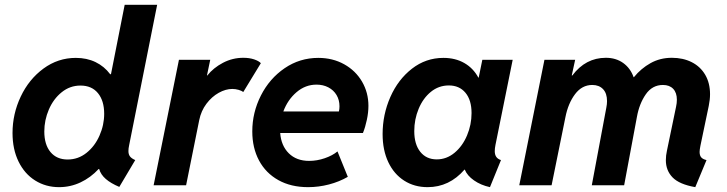

<svg xmlns="http://www.w3.org/2000/svg" viewBox="-20 -772 3029 800"><path d="M393.1 -67.9H391.1Q357.4 -31.7 315.4 -12Q273.4 7.8 226.1 7.8Q170.9 7.8 126.7 -19.8Q82.5 -47.4 57.4 -98.6Q32.2 -149.9 32.2 -217.8Q32.2 -297.4 66.4 -369.6Q100.6 -441.9 161.1 -486.3Q221.7 -530.8 295.9 -530.8Q341.8 -530.8 378.2 -513.2Q414.6 -495.6 439 -462.9H442.4L499.5 -752H634.8L518.1 -167Q515.1 -153.3 515.1 -142.6Q515.1 -128.9 521.5 -120.4Q527.8 -111.8 543.5 -105L477.1 6.8Q441.4 -8.3 420.7 -26.4Q399.9 -44.4 393.1 -67.9ZM414.1 -297.9Q414.1 -352.1 388.2 -383.8Q362.3 -415.5 315.4 -415.5Q271.5 -415.5 237.1 -387.7Q202.6 -359.9 183.6 -315.7Q164.6 -271.5 164.6 -224.1Q164.6 -169.4 190.4 -138.4Q216.3 -107.4 261.7 -107.4Q305.7 -107.4 340.3 -135Q375 -162.6 394.5 -206.8Q414.1 -251 414.1 -297.9Z M725.6 -522.9H856L842.3 -457.5H843.8Q869.1 -489.3 908.9 -510.3Q948.7 -531.2 993.7 -531.2Q1019 -531.2 1038.6 -524.7Q1058.1 -518.1 1066.9 -508.8L993.7 -388.7Q986.8 -394 973.9 -397.7Q960.9 -401.4 947.8 -401.4Q920.4 -401.4 891.4 -385.3Q862.3 -369.1 840.1 -339.6Q817.9 -310.1 810.1 -271.5L755.4 0H620.1Z M1031.2 -224.6Q1031.2 -303.2 1067.1 -374Q1103 -444.8 1166 -487.8Q1229 -530.8 1306.2 -530.8Q1366.2 -530.8 1414.1 -504.2Q1461.9 -477.5 1488.5 -431.9Q1515.1 -386.2 1515.1 -331.1Q1515.1 -303.2 1508.5 -272.5Q1502 -241.7 1492.2 -217.8H1147.5Q1151.4 -165 1183.3 -133.3Q1215.3 -101.6 1268.1 -101.6Q1300.8 -101.6 1333.3 -112.8Q1365.7 -124 1386.2 -141.1L1429.2 -35.2Q1393.6 -14.6 1350.6 -3.4Q1307.6 7.8 1263.7 7.8Q1192.4 7.8 1139.9 -21.5Q1087.4 -50.8 1059.3 -103.3Q1031.2 -155.8 1031.2 -224.6ZM1392.1 -307.6Q1394.5 -317.4 1394.5 -329.1Q1394.5 -355.5 1382.3 -376Q1370.1 -396.5 1348.1 -408Q1326.2 -419.4 1298.8 -419.4Q1252.4 -419.4 1215.6 -387.9Q1178.7 -356.4 1160.6 -307.6Z M1574.2 -213.4Q1574.2 -294.4 1606.4 -367.7Q1638.7 -440.9 1696.5 -485.8Q1754.4 -530.8 1827.6 -530.8Q1877.4 -530.8 1914.8 -509.3Q1952.1 -487.8 1973.1 -448.7H1974.6L1989.7 -522.9H2116.2L2044.4 -168Q2041.5 -153.3 2041.5 -142.1Q2041.5 -127.9 2047.6 -118.7Q2053.7 -109.4 2067.4 -105L2021.5 7.8Q1983.4 -0.5 1955.1 -20.3Q1926.8 -40 1916.5 -65.4H1915.5Q1852.1 7.8 1761.7 7.8Q1706.5 7.8 1664.1 -19.3Q1621.6 -46.4 1597.9 -96.4Q1574.2 -146.5 1574.2 -213.4ZM1944.8 -300.8Q1944.8 -355 1919.4 -385.5Q1894 -416 1850.1 -416Q1808.1 -416 1775.4 -389.4Q1742.7 -362.8 1724.4 -318.8Q1706.1 -274.9 1706.1 -225.6Q1706.1 -170.9 1731.2 -139.4Q1756.3 -107.9 1799.8 -107.9Q1840.8 -107.9 1874 -135.5Q1907.2 -163.1 1926 -207.8Q1944.8 -252.4 1944.8 -300.8Z M2754.4 -104.5Q2754.4 -124 2758.8 -143.6L2796.9 -327.1Q2800.3 -342.3 2800.3 -356.4Q2800.3 -385.7 2784.9 -401.9Q2769.5 -418 2742.2 -418Q2697.8 -418 2670.7 -378.9Q2643.6 -339.8 2633.8 -284.7L2580.6 0H2445.8L2506.3 -323.2Q2509.3 -337.9 2509.3 -350.6Q2509.3 -383.3 2492.7 -400.6Q2476.1 -418 2447.8 -418Q2404.8 -418 2376 -379.6Q2347.2 -341.3 2335.9 -283.7L2278.3 0H2143.6L2248.5 -522.9H2376.5L2362.3 -457.5H2364.7Q2419.9 -531.2 2504.4 -531.2Q2546.4 -531.2 2576.7 -509.5Q2606.9 -487.8 2620.1 -450.2H2621.1Q2650.9 -486.8 2690.7 -509Q2730.5 -531.2 2779.3 -531.2Q2826.2 -531.2 2862.3 -512.9Q2898.4 -494.6 2918.5 -460.2Q2938.5 -425.8 2938.5 -379.4Q2938.5 -357.4 2933.1 -330.6L2898.4 -164.6Q2895 -147.5 2895 -139.2Q2895 -124 2901.9 -116.2Q2908.7 -108.4 2923.8 -105L2877 7.8Q2810.5 -3.9 2782.5 -32.7Q2754.4 -61.5 2754.4 -104.5Z"/></svg>

Font: Reddit Sans Fudge
Style: Bold
Weight: 700
Italic angle: -11.25°
Designer: Stephen Hutchings
Version: Version 1.013